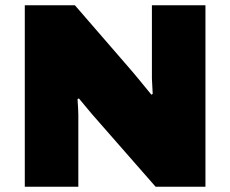

<svg xmlns="http://www.w3.org/2000/svg" viewBox="-20 -708 873 728"><path d="M74 -688H264L478 -441Q492 -425 554 -349L559 -352L556 -410V-688H759V0H570L329 -275L279 -335L274 -332Q277 -289 277 -272V0H74Z"/></svg>

Font: Archivo Black
Style: Regular
Weight: 400
Designer: Hector Gatti
Foundry: Omnibus-Type
Version: Version 1.101; ttfautohint (v1.8)